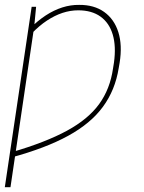

<svg xmlns="http://www.w3.org/2000/svg" viewBox="-21 -574 599 797"><path d="M121.1 -464.8 22.5 203.1H-1L110.4 -545.9H128.9ZM110.4 -434.6 102.5 -455.1Q135.7 -488.3 169.4 -510.3Q203.1 -532.2 237.8 -543.2Q272.5 -554.2 307.6 -553.7Q369.6 -554.2 411.4 -524.4Q453.1 -494.6 470.2 -440.7Q487.3 -386.7 475.6 -313.5L471.7 -291Q457 -199.7 406.2 -130.6Q355.5 -61.5 262 -10.3Q168.5 41 24.4 80.1L28.3 57.6Q168.5 16.6 256.6 -31.2Q344.7 -79.1 390.4 -141.8Q436 -204.6 448.2 -290L452.1 -314.5Q461.4 -381.8 447 -430.4Q432.6 -479 396.2 -505.1Q359.9 -531.2 303.7 -531.2Q271 -531.2 238.5 -520.5Q206.1 -509.8 173.8 -488.5Q141.6 -467.3 110.4 -434.6Z"/></svg>

Font: Inter Tight Thin
Style: Italic
Weight: 250
Italic angle: -9.39999°
Designer: Rasmus Andersson
Foundry: rsms
Version: Version 3.004